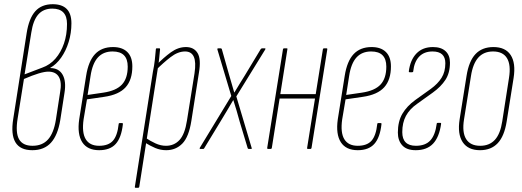

<svg xmlns="http://www.w3.org/2000/svg" viewBox="-20 -709 2486 914"><path d="M134 6Q76 6 53.5 -31.5Q31 -69 43 -143L107 -552Q118 -622 148 -655.5Q178 -689 231 -689Q275 -689 297.5 -666.5Q320 -644 320 -598Q320 -552 307 -509.5Q294 -467 271 -434.5Q248 -402 219 -386V-385Q260 -385 278 -353.5Q296 -322 287 -267L267 -138Q255 -65 222.5 -29.5Q190 6 134 6ZM135 -15Q182 -15 209 -45.5Q236 -76 246 -139L266 -269Q275 -317 260.5 -342.5Q246 -368 210 -368Q175 -368 94 -333L64 -145Q53 -78 70.5 -46.5Q88 -15 135 -15ZM97 -355 181 -387Q218 -400 244 -430Q270 -460 284.5 -502Q299 -544 299 -595Q299 -668 229 -668Q187 -668 162.5 -640.5Q138 -613 129 -554Z M452 6Q396 6 371.5 -32Q347 -70 357 -141L390 -348Q401 -418 432.5 -451.5Q464 -485 518 -485Q562 -485 586 -461.5Q610 -438 610 -393Q610 -329 578 -293.5Q546 -258 476 -248L394 -236L378 -141Q369 -78 388 -46.5Q407 -15 452 -15Q496 -15 517.5 -39Q539 -63 545 -119Q545 -123 549 -123H561Q566 -123 565 -118Q558 -54 531 -24Q504 6 452 6ZM397 -257 472 -268Q533 -277 560.5 -306.5Q588 -336 588 -392Q588 -464 516 -464Q472 -464 446 -435.5Q420 -407 411 -347Z M771 6Q744 6 719 -4.5Q694 -15 669 -31L673 -53Q695 -38 720 -26.5Q745 -15 770 -15Q809 -15 834.5 -42.5Q860 -70 870 -135L906 -360Q914 -414 902.5 -439Q891 -464 861 -464Q827 -464 792 -437Q757 -410 720 -373L723 -398Q759 -435 793.5 -460Q828 -485 865 -485Q903 -485 920.5 -456.5Q938 -428 927 -363L891 -134Q879 -57 848 -25.5Q817 6 771 6ZM626 185Q621 185 622 180L708 -368Q714 -396 717 -423.5Q720 -451 722 -475Q722 -479 726 -479H739Q742 -479 742 -475Q740 -452 737.5 -428.5Q735 -405 732 -390V-388L643 180Q642 185 637 185Z M933 0Q931 0 930.5 -1Q930 -2 931 -5L1081 -252L1015 -473Q1014 -477 1015.5 -478Q1017 -479 1019 -479H1030Q1035 -479 1036 -475L1070 -355Q1077 -333 1082.5 -312Q1088 -291 1095 -269H1096Q1108 -289 1120.5 -309.5Q1133 -330 1145 -349L1221 -475Q1224 -479 1228 -479H1241Q1243 -479 1243.5 -478Q1244 -477 1243 -474L1105 -250L1178 -5Q1180 0 1176 0H1164Q1160 0 1159 -4L1121 -130Q1114 -156 1106.5 -181.5Q1099 -207 1091 -232H1090Q1076 -207 1060.5 -182Q1045 -157 1031 -133L952 -3Q951 0 947 0Z M1446 0Q1441 0 1442 -5L1517 -474Q1518 -479 1522 -479H1534Q1539 -479 1538 -474L1463 -5Q1462 0 1458 0ZM1257 0Q1251 0 1252 -5L1327 -474Q1328 -479 1333 -479H1344Q1350 -479 1348 -474L1274 -5Q1273 0 1268 0ZM1308 -240 1310 -261H1488L1486 -240Z M1683 6Q1627 6 1602.5 -32Q1578 -70 1588 -141L1621 -348Q1632 -418 1663.5 -451.5Q1695 -485 1749 -485Q1793 -485 1817 -461.5Q1841 -438 1841 -393Q1841 -329 1809 -293.5Q1777 -258 1707 -248L1625 -236L1609 -141Q1600 -78 1619 -46.5Q1638 -15 1683 -15Q1727 -15 1748.5 -39Q1770 -63 1776 -119Q1776 -123 1780 -123H1792Q1797 -123 1796 -118Q1789 -54 1762 -24Q1735 6 1683 6ZM1628 -257 1703 -268Q1764 -277 1791.5 -306.5Q1819 -336 1819 -392Q1819 -464 1747 -464Q1703 -464 1677 -435.5Q1651 -407 1642 -347Z M1959 6Q1916 6 1895 -17Q1874 -40 1874 -78Q1874 -131 1895.5 -167.5Q1917 -204 1957 -233L2031 -286Q2064 -310 2082 -338.5Q2100 -367 2100 -408Q2100 -464 2039 -464Q1999 -464 1975.5 -439.5Q1952 -415 1947 -369Q1947 -365 1941 -365H1930Q1926 -365 1926 -369Q1933 -424 1962.5 -454.5Q1992 -485 2041 -485Q2080 -485 2101 -465.5Q2122 -446 2122 -411Q2122 -362 2100.5 -329Q2079 -296 2040 -268L1966 -215Q1930 -190 1912.5 -157.5Q1895 -125 1895 -80Q1895 -15 1960 -15Q2005 -15 2028.5 -40.5Q2052 -66 2059 -120Q2059 -124 2063 -124H2077Q2080 -124 2080 -120Q2071 -56 2041.5 -25Q2012 6 1959 6Z M2265 6Q2208 6 2182.5 -32.5Q2157 -71 2168 -141L2201 -348Q2212 -418 2243.5 -451.5Q2275 -485 2329 -485Q2386 -485 2411 -447Q2436 -409 2425 -338L2392 -131Q2381 -61 2349.5 -27.5Q2318 6 2265 6ZM2266 -15Q2310 -15 2336 -43.5Q2362 -72 2371 -132L2403 -338Q2413 -400 2393.5 -432Q2374 -464 2327 -464Q2283 -464 2257 -435Q2231 -406 2222 -347L2189 -141Q2179 -79 2199 -47Q2219 -15 2266 -15Z"/></svg>

Font: Sofia Sans Extra Condensed Thin
Style: Italic
Weight: 250
Italic angle: -9°
Version: Version 4.100